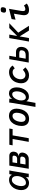

<svg xmlns="http://www.w3.org/2000/svg" viewBox="2188 -3022 1025 5440"><g transform="rotate(-90 2700.0 -302.5)"><path d="M33.5 -212Q33.5 -245.5 39.5 -282Q53.5 -364 94.2 -426.5Q135 -489 195 -523.5Q255 -558 325 -558Q378.5 -558 414.2 -537.8Q450 -517.5 465 -480L470.5 -483L486.5 -550H592Q585.5 -527 580.5 -501.2Q575.5 -475.5 571.5 -452L506 -67.5Q505.5 -63.5 503.2 -50.5Q501 -37.5 499.8 -25.8Q498.5 -14 498.5 0H395.5Q395.5 -0.5 404 -63L407.5 -86.5L403 -80Q389.5 -59 364 -38.8Q338.5 -18.5 305 -5.2Q271.5 8 236 8Q173 8 127.2 -19Q81.5 -46 57.5 -95.8Q33.5 -145.5 33.5 -212ZM427.5 -285.5Q432 -312.5 432 -338Q432 -401 403.8 -439.8Q375.5 -478.5 322.5 -478.5Q274.5 -478.5 238.5 -444.8Q202.5 -411 181.2 -362.8Q160 -314.5 152 -268.5Q147 -240 147 -211.5Q147 -155 168.8 -117.2Q190.5 -79.5 241 -79.5Q287 -79.5 326 -106.8Q365 -134 391.2 -181Q417.5 -228 427.5 -285.5Z M728 -550 1005.5 -551Q1041 -551 1067.5 -536.8Q1094 -522.5 1108.2 -496.2Q1122.5 -470 1122.5 -435Q1122.5 -419.5 1119.5 -403Q1111 -352 1083.5 -325.8Q1056 -299.5 1005 -292.5L997.5 -290.5Q1046.5 -286 1071.8 -258.5Q1097 -231 1097 -187.5Q1097 -173 1094 -157Q1086 -112.5 1062 -77Q1038 -41.5 1000.8 -20.8Q963.5 0 918 0H638.5ZM977.5 -160.5 981.5 -179.5Q983 -188 983 -194.5Q983 -217.5 968 -229.2Q953 -241 925.5 -241H783.5L759.5 -92H884.5Q920.5 -92 946.2 -110.8Q972 -129.5 977.5 -160.5ZM1005 -389 1008.5 -408Q1010 -415 1010 -421Q1010 -460.5 957.5 -460.5H819.5L799 -329.5H925.5Q955.5 -329.5 977.8 -345.8Q1000 -362 1005 -389Z M1481 -457H1302L1318.5 -550H1778.5L1762 -457H1584L1503.5 0H1400.5Z M1850.5 -202Q1850.5 -241.5 1858.5 -284.5Q1874 -369 1913.2 -431.2Q1952.5 -493.5 2010.8 -526.8Q2069 -560 2140 -560Q2203 -560 2248 -534.5Q2293 -509 2317 -460.8Q2341 -412.5 2341 -346Q2341 -310 2333.5 -268.5Q2318 -182 2280 -119.8Q2242 -57.5 2183.8 -24.2Q2125.5 9 2051.5 9Q1954 9 1902.2 -46.5Q1850.5 -102 1850.5 -202ZM2219.5 -282Q2225.5 -315 2225.5 -343Q2225.5 -399.5 2202 -430.2Q2178.5 -461 2134 -461Q2095.5 -461 2062.5 -437Q2029.5 -413 2005.8 -369Q1982 -325 1971.5 -266Q1966 -234 1966 -209.5Q1966 -152.5 1990.8 -121.2Q2015.5 -90 2060 -90Q2121 -90 2162.2 -141Q2203.5 -192 2219.5 -282Z M2511.5 -527.5 2514.5 -554 2624.5 -550 2616 -472Q2651 -519.5 2689.2 -539.8Q2727.5 -560 2773 -560Q2832.5 -560 2870.8 -530Q2909 -500 2926.5 -451Q2944 -402 2944 -342.5Q2944 -303 2937.5 -267.5Q2925.5 -201 2893.5 -139Q2861.5 -77 2806.5 -36.2Q2751.5 4.5 2677 4.5Q2630 4.5 2600 -13.5Q2570 -31.5 2552 -68L2504.5 190H2390.5L2498.5 -434.5Q2505.5 -476 2511.5 -527.5ZM2826.5 -279.5Q2832 -310 2832 -341.5Q2832 -396 2812.5 -432Q2793 -468 2750 -468Q2708 -468 2671.5 -436.5Q2635 -405 2610.8 -357Q2586.5 -309 2578 -260.5Q2573.5 -236 2573.5 -209Q2573.5 -154.5 2595 -118.2Q2616.5 -82 2662 -82Q2703.5 -82 2738 -110.5Q2772.5 -139 2795 -184.2Q2817.5 -229.5 2826.5 -279.5Z M3060 -215.5Q3060 -248 3066 -283Q3081 -366.5 3124.5 -428.5Q3168 -490.5 3233.5 -524.2Q3299 -558 3379 -558Q3502 -558 3562.5 -455L3482 -396.5Q3463 -427.5 3437.5 -442.5Q3412 -457.5 3373.5 -457.5Q3326 -457.5 3284.8 -434Q3243.5 -410.5 3215.2 -368Q3187 -325.5 3177 -270Q3173.5 -249.5 3173.5 -229Q3173.5 -187 3189.5 -156.2Q3205.5 -125.5 3233 -109.5Q3260.5 -93.5 3294 -93.5Q3332 -93.5 3371 -114.8Q3410 -136 3441 -167L3511 -95Q3407 8 3286 8Q3218 8 3167 -18.2Q3116 -44.5 3088 -95Q3060 -145.5 3060 -215.5Z M3743.5 -551H3839.5L3806 -361.5H3947Q3991.5 -361.5 4024 -343.5Q4056.5 -325.5 4074 -292.2Q4091.5 -259 4091.5 -214Q4091.5 -194.5 4087.5 -169.5Q4073 -88 4021.5 -44Q3970 0 3891 0H3646.5ZM3989.5 -170 3994 -195Q3995.5 -203.5 3995.5 -211Q3995.5 -242 3970.8 -255.2Q3946 -268.5 3902 -268.5H3790L3757.5 -87H3863Q3911 -87 3946.8 -108.2Q3982.5 -129.5 3989.5 -170Z M4388 -257.5 4341.5 6H4242.5L4340.5 -551.5H4440L4400.5 -328.5L4625.5 -551.5H4762L4494.5 -297.5L4688.5 6H4554Z M4989 -137Q4989 -159 4994 -192.5L5031.5 -420L4862 -374L4879 -486L5169.5 -558.5L5111 -218Q5105.5 -187.5 5105.5 -164Q5105.5 -132 5117.8 -114.2Q5130 -96.5 5158.5 -96.5Q5181 -96.5 5210.8 -107.5Q5240.5 -118.5 5261.5 -137L5319.5 -56.5Q5285 -27.5 5239.5 -10Q5194 7.5 5132 7.5Q5060 7.5 5024.5 -30Q4989 -67.5 4989 -137ZM5061.5 -697.5Q5061.5 -711 5064.5 -726.5Q5069.5 -753 5078.2 -767.5Q5087 -782 5102.8 -788.5Q5118.5 -795 5145.5 -795Q5182 -795 5198.5 -781.8Q5215 -768.5 5215 -740Q5215 -727 5212 -710.5Q5207.5 -685 5198.8 -670.5Q5190 -656 5174 -649.2Q5158 -642.5 5131 -642.5Q5094.5 -642.5 5078 -655.8Q5061.5 -669 5061.5 -697.5Z"/></g></svg>

Font: JuliaMono SemiBoldItalic
Style: Regular
Weight: 600
Italic angle: -9°
Monospace: yes
Designer: cormullion
Foundry: corm
Version: Version 0.049; ttfautohint (v1.8.4)